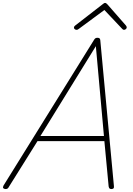

<svg xmlns="http://www.w3.org/2000/svg" viewBox="-54 -1272 906 1306"><path d="M-17 14Q-28 13 -32 7.5Q-36 2 -30 -10L587 -1003Q591 -1009 595.5 -1012Q600 -1015 609 -1015Q618 -1015 622.5 -1011.5Q627 -1008 628 -1000L721 -5Q722 5 718.5 9Q715 13 705 14Q695 14 691 10Q687 6 685 -4L656 -312H201L7 -2Q2 8 -3.5 11Q-9 14 -17 14ZM221 -347H653L598 -958ZM467 -1069Q460 -1069 454.5 -1073.5Q449 -1078 449 -1084Q449 -1088 450.5 -1091Q452 -1094 457 -1098L644 -1243Q650 -1248 653.5 -1250Q657 -1252 661 -1252Q665 -1252 668.5 -1249.5Q672 -1247 676 -1243L803 -1098Q805 -1095 806.5 -1092Q808 -1089 808 -1086Q808 -1079 802 -1074Q796 -1069 789 -1069Q786 -1069 782.5 -1071Q779 -1073 776 -1077L656 -1204L484 -1077Q478 -1072 474.5 -1070.5Q471 -1069 467 -1069Z"/></svg>

Font: Playwrite AU QLD Thin
Style: Regular
Weight: 250
Designer: Veronika Burian, José Scaglione
Foundry: TypeTogether
Version: Version 1.002